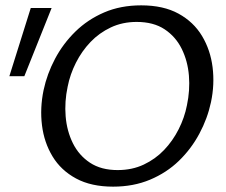

<svg xmlns="http://www.w3.org/2000/svg" viewBox="-20 -688 845 718"><path d="M403 10Q321 10 264.5 -20.5Q208 -51 176.5 -103Q145 -155 137 -219.5Q129 -284 143 -351Q156 -412 186 -468.5Q216 -525 262 -570Q308 -615 369.5 -641.5Q431 -668 508 -668Q591 -668 647.5 -637Q704 -606 735.5 -553.5Q767 -501 775 -436.5Q783 -372 769 -306Q756 -245 725.5 -188Q695 -131 649 -86.5Q603 -42 541 -16Q479 10 403 10ZM420 -52Q474 -52 517.5 -72.5Q561 -93 593.5 -127Q626 -161 648 -204.5Q670 -248 679 -294Q691 -350 686.5 -405Q682 -460 659.5 -505.5Q637 -551 595.5 -578.5Q554 -606 491 -606Q438 -606 394.5 -585.5Q351 -565 318.5 -531Q286 -497 264 -453.5Q242 -410 233 -364Q221 -308 225.5 -253Q230 -198 252.5 -152.5Q275 -107 316.5 -79.5Q358 -52 420 -52ZM71 -403H15L95 -658H173Z"/></svg>

Font: Ysabeau Office Medium
Style: Italic
Weight: 500
Italic angle: -12°
Designer: Christian Thalmann (Catharsis Fonts)
Version: Version 2.001;gftools[0.9.30]; featfreeze: tnum,lnum,ss02